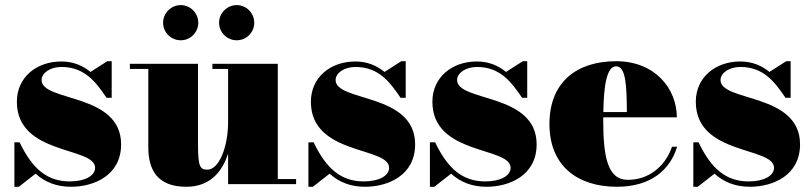

<svg xmlns="http://www.w3.org/2000/svg" viewBox="-20 -704 3100 734"><path d="M52 10 116 -40C152 -7.5 196.5 10 251.5 10C338.5 10 443 -33 443 -152C443 -350 139 -313.5 139 -398C139 -425.5 172.5 -448 215 -448C305 -448 347.5 -388.5 387.5 -330H407V-470H390L326 -429C296.5 -453 260.5 -469 214.5 -469C120 -469 44.5 -409 44.5 -315C44.5 -109 343.5 -144.5 343.5 -62.5C343.5 -32.5 306 -10.5 246.5 -10.5C160.5 -10.5 103.5 -58.5 55 -160H35V10ZM56.5 -119.5Z M817.5 -617C817.5 -580 848 -550 885 -550C922 -550 952 -580 952 -617C952 -654 922 -684.5 885 -684.5C848 -684.5 817.5 -654 817.5 -617ZM603.5 -617C603.5 -580 634 -550 671 -550C708 -550 738 -580 738 -617C738 -654 708 -684.5 671 -684.5C634 -684.5 603.5 -654 603.5 -617ZM737 -460H476.5V-440.5H547V-141C547 -54 582 10 692.5 10C783 10 830 -48 852 -117V0H1112V-19.5H1042V-460H792V-440.5H852V-237.5C852 -140.5 816.5 -55.5 773 -55.5C745 -55.5 737 -66.5 737 -150.5Z M1176 10 1240 -40C1276 -7.5 1320.5 10 1375.5 10C1462.5 10 1567 -33 1567 -152C1567 -350 1263 -313.5 1263 -398C1263 -425.5 1296.5 -448 1339 -448C1429 -448 1471.5 -388.5 1511.5 -330H1531V-470H1514L1450 -429C1420.5 -453 1384.5 -469 1338.5 -469C1244 -469 1168.5 -409 1168.5 -315C1168.5 -109 1467.5 -144.5 1467.5 -62.5C1467.5 -32.5 1430 -10.5 1370.5 -10.5C1284.5 -10.5 1227.5 -58.5 1179 -160H1159V10ZM1180.5 -119.5Z M1640.5 10 1704.5 -40C1740.5 -7.5 1785 10 1840 10C1927 10 2031.5 -33 2031.5 -152C2031.5 -350 1727.5 -313.5 1727.5 -398C1727.5 -425.5 1761 -448 1803.5 -448C1893.5 -448 1936 -388.5 1976 -330H1995.5V-470H1978.5L1914.5 -429C1885 -453 1849 -469 1803 -469C1708.5 -469 1633 -409 1633 -315C1633 -109 1932 -144.5 1932 -62.5C1932 -32.5 1894.5 -10.5 1835 -10.5C1749 -10.5 1692 -58.5 1643.5 -160H1623.5V10ZM1645 -119.5Z M2568.5 -143H2549C2524 -69 2461 -16.5 2380.5 -16.5C2301.5 -16.5 2286 -106 2286 -250C2286 -252 2286 -253.5 2286 -255.5H2567.5C2567.5 -364.5 2484.5 -470 2335.5 -470C2184.5 -470 2080.5 -390 2080.5 -230C2080.5 -70 2187.5 10 2338.5 10C2469.5 10 2542.5 -56 2568.5 -143ZM2335.5 -450.5C2374.5 -450.5 2375.5 -368 2376.5 -275.5H2286.5C2288 -376.5 2299.5 -450.5 2335.5 -450.5Z M2647.5 10 2711.5 -40C2747.5 -7.5 2792 10 2847 10C2934 10 3038.5 -33 3038.5 -152C3038.5 -350 2734.5 -313.5 2734.5 -398C2734.5 -425.5 2768 -448 2810.5 -448C2900.5 -448 2943 -388.5 2983 -330H3002.5V-470H2985.5L2921.5 -429C2892 -453 2856 -469 2810 -469C2715.5 -469 2640 -409 2640 -315C2640 -109 2939 -144.5 2939 -62.5C2939 -32.5 2901.5 -10.5 2842 -10.5C2756 -10.5 2699 -58.5 2650.5 -160H2630.5V10ZM2652 -119.5Z"/></svg>

Font: Bodoni* 11pt Fatface
Style: Regular
Weight: 900
Version: Version 2.3